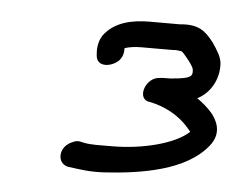

<svg xmlns="http://www.w3.org/2000/svg" viewBox="-35 -685 504 410"><g transform="rotate(5 217.0 -480.0)"><path d="M370 -539C368 -532 350 -529 325 -527C317 -527 308 -527 301 -526C273 -524 258 -482 281 -474H282C320 -467 350 -449 370 -426C372 -423 376 -420 377 -417C347 -389 277 -372 214 -372C188 -372 170 -371 154 -374L145 -376C136 -378 128 -373 122 -370C106 -360 103 -343 108 -332C111 -326 116 -322 124 -320H125C148 -317 170 -313 203 -315C282 -320 376 -335 421 -391C446 -421 429 -449 418 -462C409 -472 399 -481 386 -490C414 -504 431 -535 429 -568C428 -582 419 -596 408 -612C390 -635 375 -648 335 -644H271C233 -644 195 -636 173 -606C163 -591 163 -574 164 -564C165 -536 198 -541 213 -556C222 -566 222 -576 222 -583C231 -586 243 -588 258 -588H325C330 -589 337 -588 344 -587C349 -584 370 -558 371 -551C372 -545 371 -541 371 -541Z"/></g></svg>

Font: Stray Cat
Style: BdExtObl
Weight: 700
Version: Version 1.0